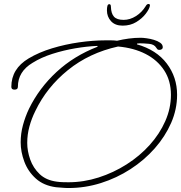

<svg xmlns="http://www.w3.org/2000/svg" viewBox="-20 -876 911 966"><path d="M325 70Q309 70 293.5 68.5Q278 67 262 66Q200 58 160.5 22.5Q121 -13 102.5 -62.5Q84 -112 84 -160Q84 -204 95.5 -246.5Q107 -289 126 -329Q177 -433 264.5 -514Q352 -595 471 -641L470 -645Q418 -643 359 -633Q300 -623 243.5 -605Q187 -587 144 -560Q70 -516 70 -439Q70 -425 53 -425Q37 -425 37 -439Q37 -530 124 -582Q176 -613 242 -633Q308 -653 378 -663Q448 -673 509 -673Q524 -673 539 -673Q554 -673 569 -671Q598 -678 628 -682Q658 -686 688 -686Q699 -686 717.5 -683.5Q736 -681 754.5 -675.5Q773 -670 786 -661Q799 -652 799 -638Q799 -632 794 -628.5Q789 -625 782 -625Q775 -625 772 -628Q769 -631 766 -636Q756 -653 730 -655.5Q704 -658 684 -658Q681 -658 677.5 -657.5Q674 -657 670 -657L669 -653Q767 -625 819 -556.5Q871 -488 871 -399Q871 -326 841 -257.5Q811 -189 758.5 -129.5Q706 -70 636.5 -25Q567 20 487.5 45Q408 70 325 70ZM324 41Q401 41 476 17Q551 -7 617 -49Q683 -91 733 -146.5Q783 -202 811.5 -266.5Q840 -331 840 -399Q840 -470 806 -522Q772 -574 712.5 -604.5Q653 -635 574 -642Q429 -610 322 -523.5Q215 -437 158 -318Q139 -280 128 -239.5Q117 -199 117 -157Q117 -116 132 -73.5Q147 -31 179.5 0Q212 31 266 38Q280 40 295 40.5Q310 41 324 41ZM597 -747Q559 -747 538.5 -769.5Q518 -792 518 -824Q518 -838 520.5 -846.5Q523 -855 530 -855Q538 -855 538 -842Q539 -808 553.5 -792Q568 -776 602 -776Q634 -776 664 -795Q694 -814 713 -845Q719 -856 727 -856Q736 -856 734 -846Q731 -830 713 -806.5Q695 -783 665.5 -765Q636 -747 597 -747Z"/></svg>

Font: Ms Madi
Style: Regular
Weight: 400
Designer: Robert E. Leuschke
Foundry: Robert E. Leuschke
Version: Version 1.010; ttfautohint (v1.8.3)